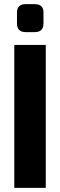

<svg xmlns="http://www.w3.org/2000/svg" viewBox="-20 -907 290 927"><path d="M104 -887H148Q190 -887 190 -846V-794Q190 -752 148 -752H104Q62 -752 62 -794V-846Q62 -887 104 -887ZM201 0H49V-690H201Z"/></svg>

Font: exo2condensed_b
Style: Bold
Weight: 700
Width: 3
Designer: Natanael Gama
Version: Version 1.001;PS 001.001;hotconv 1.0.70;makeotf.lib2.5.58329